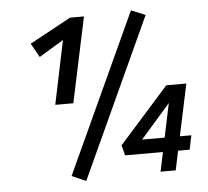

<svg xmlns="http://www.w3.org/2000/svg" viewBox="-50 -719 850 783"><g transform="rotate(-5 375.5 -327.5)"><path d="M173 -309 233 -597 289 -607 127 -509 95 -566 264 -658H321L247 -309ZM272 11 214 -14 514 -666 572 -642ZM428 -121 631 -349H713L639 0H577L646 -329H681L497 -118L464 -137H715L703 -79H439Z"/></g></svg>

Font: Ysabeau Infant SemiBold
Style: Italic
Weight: 600
Italic angle: -12°
Designer: Christian Thalmann (Catharsis Fonts)
Version: Version 2.002; featfreeze: ss01,ss02,lnum